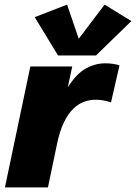

<svg xmlns="http://www.w3.org/2000/svg" viewBox="-20 -817 593 837"><path d="M1.5 0 112.3 -527.3H294.9L268.6 -403.3L257.3 -405.3Q300.3 -483.9 344.7 -512.5Q389.2 -541 439.5 -541Q455.1 -541 471.2 -538.8Q487.3 -536.6 501 -532.2L463.9 -370.6Q448.7 -376 431.2 -379.2Q413.6 -382.3 397.5 -382.3Q371.1 -382.3 345.9 -373Q320.8 -363.8 298.6 -342Q276.4 -320.3 258.3 -283Q240.2 -245.6 228.5 -189L189 0ZM436 -796.9 552.7 -725.1 398.4 -575.2H232.9L131.3 -742.2L272.5 -796.9L323.2 -647.9Z"/></svg>

Font: Schibsted Grotesk Black
Style: Italic
Weight: 900
Italic angle: -12°
Designer: Bakken & Baeck AS, Henrik Kongsvoll
Foundry: Schibsted ASA
Version: Version 1.100;gftools[0.9.25]